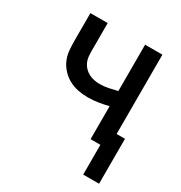

<svg xmlns="http://www.w3.org/2000/svg" viewBox="-165 -648 879 933"><g transform="rotate(30 275.0 -181.5)"><path d="M435 167V0H380V-185Q352 -178 323.5 -173.5Q295 -169 266 -169Q239 -169 212.5 -174Q186 -179 162 -191.5Q138 -204 119 -224Q100 -244 89 -268.5Q78 -293 75.5 -320Q73 -347 73 -374V-530H170V-374Q170 -359 171.5 -343Q173 -327 179.5 -312.5Q186 -298 197 -286.5Q208 -275 222.5 -267.5Q237 -260 252.5 -257Q268 -254 284 -254Q308 -254 332.5 -259Q357 -264 380 -270V-530H477V-85H524V167Z"/></g></svg>

Font: Lode Dark Term
Style: Bold
Weight: 700
Monospace: yes
Designer: Belleve Invis
Foundry: Belleve Invis
Version: Version 29.2.0